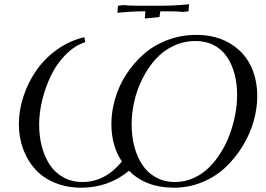

<svg xmlns="http://www.w3.org/2000/svg" viewBox="-20 -875 1250 903"><path d="M68.8 -291Q68.8 -356.9 90.8 -423.1Q112.8 -489.3 151.9 -545.2Q190.9 -601.1 249.5 -642.6Q308.1 -684.1 377 -700.2L380.9 -676.8Q331.1 -660.6 288.8 -617.9Q246.6 -575.2 220 -520Q193.4 -464.8 178.7 -404.8Q164.1 -344.7 164.1 -289.1Q164.1 -233.9 176.8 -185.8Q189.5 -137.7 214.1 -100.1Q238.8 -62.5 278.3 -40.8Q317.9 -19 368.2 -19Q474.1 -19 553.2 -115.2Q503.9 -189.9 503.9 -291Q503.9 -351.1 521.5 -411.1Q539.1 -471.2 573.7 -524.9Q608.4 -578.6 655.8 -620.4Q703.1 -662.1 767.3 -686.5Q831.5 -710.9 902.8 -710.9Q993.2 -710.9 1058.8 -672.6Q1124.5 -634.3 1157.2 -569.8Q1189.9 -505.4 1189.9 -422.9Q1189.9 -365.7 1173.1 -305.7Q1156.2 -245.6 1122.3 -189.7Q1088.4 -133.8 1042.2 -89.6Q996.1 -45.4 932.4 -18.8Q868.7 7.8 797.9 7.8Q666.5 7.8 586.9 -71.8Q489.3 7.8 362.8 7.8Q294.4 7.8 238.3 -15.4Q182.1 -38.6 145.5 -79.1Q108.9 -119.6 88.9 -173.8Q68.8 -228 68.8 -291ZM532.2 -814.9 534.2 -842.8 535.2 -848.1 561 -851.1Q587.9 -848.1 629.9 -848.1H737.8Q802.7 -848.1 869.1 -855L867.2 -827.1L866.2 -821.8L839.8 -818.8Q813 -821.8 772 -821.8H733.9L730 -794.9L661.1 -788.1L663.1 -815.9L664.1 -821.8Q598.6 -821.8 532.2 -814.9ZM599.1 -289.1Q599.1 -233.9 611.8 -185.8Q624.5 -137.7 649.2 -100.1Q673.8 -62.5 713.4 -40.8Q752.9 -19 803.2 -19Q849.1 -19 890.4 -37.6Q931.6 -56.2 963.1 -87.4Q994.6 -118.7 1020 -159.7Q1045.4 -200.7 1061.8 -246.6Q1078.1 -292.5 1086.7 -338.9Q1095.2 -385.3 1095.2 -428.2Q1095.2 -481 1083.3 -526.4Q1071.3 -571.8 1047.9 -606.9Q1024.4 -642.1 986.6 -662.1Q948.7 -682.1 899.9 -682.1Q844.2 -682.1 795.2 -658.7Q746.1 -635.3 710.9 -595.7Q675.8 -556.2 650.1 -505.4Q624.5 -454.6 611.8 -399.2Q599.1 -343.8 599.1 -289.1Z"/></svg>

Font: Dihjauti S
Style: Bold Italic
Weight: 700
Italic angle: -9°
Designer: T. Christopher White
Version: Version 3.0.0